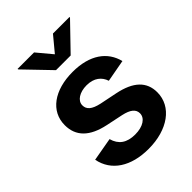

<svg xmlns="http://www.w3.org/2000/svg" viewBox="-222 -877 999 999"><g transform="rotate(-45 278.0 -377.5)"><path d="M276.9 10.7C417.5 10.7 517.1 -60.5 517.1 -166C517.1 -243.7 466.8 -292 361.8 -313.5L266.1 -333C212.9 -344.7 192.9 -364.3 192.9 -393.6C192.9 -428.2 231.4 -452.1 282.2 -452.1C337.4 -452.1 368.7 -424.3 380.9 -386.7L503.4 -409.2C481.9 -496.1 407.2 -552.7 279.8 -552.7C145.5 -552.7 55.2 -487.8 55.2 -385.3C55.2 -304.2 106 -252.9 210.4 -231L303.7 -211.4C352.5 -200.7 376 -182.1 376 -152.3C376 -117.7 339.4 -91.8 280.3 -91.8C219.2 -91.8 183.1 -117.7 168.9 -169.4L40 -146.5C59.1 -46.4 147.9 10.7 276.9 10.7ZM210 -766.1H88.9V-762.2L225.6 -620.1H333.5L470.7 -762.2V-766.1H349.1L279.8 -682.6Z"/></g></svg>

Font: Raveo SemiBold
Style: Regular
Weight: 600
Designer: Jakub Foglar, Rasmus Andersson (Inter)
Foundry: Jakubfoglar.com
Version: Version 1.100;Glyphs 3.2.3 (3260)